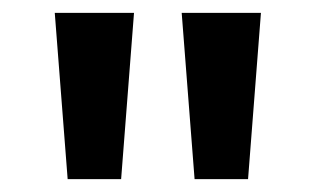

<svg xmlns="http://www.w3.org/2000/svg" viewBox="-20 -978 490 298"><path d="M85 -700 65 -958H188L168 -700ZM282 -700 262 -958H385L365 -700Z"/></svg>

Font: Noto Sans Khmer UI ExtraCondensed SemiBold
Style: Regular
Weight: 600
Width: 2
Designer: Danh Hong and the Monotype Design Team
Foundry: Monotype Imaging Inc.
Version: Version 2.002; ttfautohint (v1.8.4.7-5d5b)